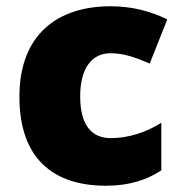

<svg xmlns="http://www.w3.org/2000/svg" viewBox="-20 -583 579 613"><path d="M318 10C394 10 449 -9 495 -39V-191C446 -160 389 -142 334 -142C276 -142 236 -179 236 -275C236 -368 275 -413 333 -413C375 -413 412 -400 458 -380L514 -521C462 -547 401 -563 333 -563C166 -563 42 -475 42 -274C42 -77 150 10 318 10Z"/></svg>

Font: Noto Sans Gujarati Black
Style: Regular
Weight: 900
Designer: Jelle Bosma - Monotype Design Team, Universal Thirst
Foundry: Monotype Imaging Inc.
Version: Version 2.106